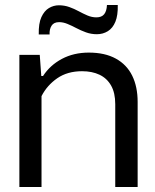

<svg xmlns="http://www.w3.org/2000/svg" viewBox="-20 -743 617 763"><path d="M57 0V-525H138L144 -441H151Q179 -484 226 -509Q273 -534 333 -534Q397 -534 440.5 -510Q484 -486 505.5 -442Q527 -398 527 -338V0H438V-329Q438 -374 421.5 -403Q405 -432 375.5 -446Q346 -460 306 -460Q248 -460 207.5 -432Q167 -404 145 -361V0ZM365 -607Q342 -607 321.5 -614.5Q301 -622 283 -631.5Q265 -641 248 -648Q231 -655 215 -655Q194 -655 185 -641Q176 -627 177 -606H134Q133 -650 144.5 -675Q156 -700 174.5 -711Q193 -722 214 -722Q236 -722 255.5 -715Q275 -708 292.5 -698.5Q310 -689 327.5 -681.5Q345 -674 363 -674Q384 -674 394 -686.5Q404 -699 405 -723H448Q449 -682 438.5 -656.5Q428 -631 408.5 -619Q389 -607 365 -607Z"/></svg>

Font: Hubot Sans Condensed ExtraLight
Style: Regular
Weight: 400
Version: Version 2.000